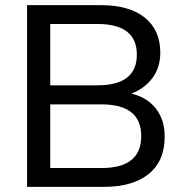

<svg xmlns="http://www.w3.org/2000/svg" viewBox="-20 -725 719 745"><path d="M85 0V-705H372Q482 -705 542 -656.5Q602 -608 602 -521Q602 -464 572 -423Q542 -382 490 -362Q551 -347 585 -303.5Q619 -260 619 -195Q619 -100 557 -50Q495 0 384 0ZM175 -394H358Q511 -394 511 -513Q511 -632 358 -632H175ZM175 -73H374Q528 -73 528 -197Q528 -320 374 -320H175Z"/></svg>

Font: Nunito Sans Medium
Style: Regular
Weight: 500
Designer: Vernon Adams
Foundry: Vernon Adams
Version: Version 3.101; ttfautohint (v1.8.4.7-5d5b);gftools[0.9.27]